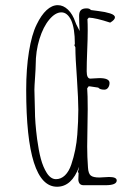

<svg xmlns="http://www.w3.org/2000/svg" viewBox="-20 -691 519 730"><path d="M280.8 -57.1Q279.3 -47.4 275.9 -37.1L278.8 -33.2Q278.8 -26.4 278.3 -20.5Q277.8 -14.6 277.8 -7.8Q279.3 13.2 297.9 13.2H380.9Q423.8 13.2 423.8 -4.9Q423.8 -18.1 394.5 -18.1L376 -17.1L357.9 -16.1Q334 -16.1 325 -23.7Q315.9 -31.2 314.5 -54.2Q311.5 -94.7 311.5 -133.8L312.5 -205.1L313.5 -275.9Q313.5 -332 311.5 -355L316.9 -362.8H320.8L353.5 -357.9Q359.9 -350.1 376.5 -350.1Q385.7 -350.1 391.1 -357.7Q396.5 -365.2 396.5 -376Q396 -394 357.9 -394L340.3 -393.1L323.7 -392.1Q309.6 -392.1 309.6 -419.9Q309.6 -451.2 311.5 -497.6Q313.5 -543.9 313.5 -575.2Q313.5 -599.6 312.5 -618.2L317.9 -624Q344.2 -623 398.9 -605Q417 -615.7 417 -625Q417 -634.3 398.4 -640.1Q379.9 -646 355 -648.9Q332 -651.4 325.7 -652.8Q320.8 -659.2 309.6 -659.2Q293.9 -659.2 287.4 -652.3Q280.8 -645.5 280.8 -630.9Q280.8 -606.9 282.7 -573.2L274.4 -589.8Q269.5 -598.6 266.6 -606.9Q256.3 -637.2 238.5 -654.3Q220.7 -671.4 199.7 -671.4Q177.7 -671.4 157.2 -652.6Q136.7 -633.8 119.1 -597.2Q100.6 -559.6 90.1 -494.6Q79.6 -429.7 79.6 -349.1Q79.6 19 196.8 19Q252.9 19 280.8 -57.1ZM111.8 -310.5 110.8 -350.1Q110.8 -361.8 113.3 -397Q115.7 -432.1 115.7 -443.8Q115.7 -496.6 130.1 -543Q144.5 -589.4 167.5 -616.7Q190.4 -644 213.4 -644Q235.8 -644 250.5 -614.3Q264.6 -583.5 264.6 -523.9L262.7 -519L266.6 -511.2Q266.6 -471.7 272.5 -393.1Q277.8 -311 277.8 -274.9Q277.8 -230.5 273.9 -179.2Q269.5 -120.1 251 -65.4Q242.2 -39.1 227.1 -24.4Q211.9 -9.8 192.9 -9.8Q172.9 -9.8 157.7 -33.7Q143.6 -56.2 135.3 -87.2Q127 -118.2 121.1 -162.6Q112.8 -227.1 112.8 -271Z"/></svg>

Font: Amatica SC
Style: Regular
Weight: 400
Version: Version 2.000